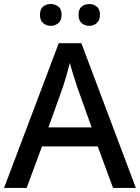

<svg xmlns="http://www.w3.org/2000/svg" viewBox="-20 -931 694 951"><path d="M540 0 464 -206H188L112 0H0L271 -717H383L653 0ZM362 -501Q359 -512 351.5 -534Q344 -556 337 -580Q330 -604 326 -619Q318 -588 308 -553Q298 -518 292 -501L220 -300H434ZM178 -857Q178 -886 193.5 -898.5Q209 -911 231 -911Q253 -911 269 -898.5Q285 -886 285 -857Q285 -830 269 -816.5Q253 -803 231 -803Q209 -803 193.5 -816.5Q178 -830 178 -857ZM369 -857Q369 -886 384.5 -898.5Q400 -911 422 -911Q443 -911 459 -898.5Q475 -886 475 -857Q475 -830 459 -816.5Q443 -803 422 -803Q400 -803 384.5 -816.5Q369 -830 369 -857Z"/></svg>

Font: Noto Sans Tamil Medium
Style: Regular
Weight: 500
Designer: Jelle Bosma - Monotype Design Team
Foundry: Monotype Imaging Inc.
Version: Version 2.004; ttfautohint (v1.8.4.7-5d5b)